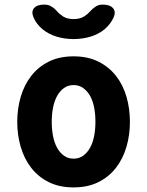

<svg xmlns="http://www.w3.org/2000/svg" viewBox="-20 -805 640 835"><path d="M300 10Q238 10 192 -13Q146 -36 115.5 -75.5Q85 -115 70 -166.5Q55 -218 55 -275Q55 -332 70 -383.5Q85 -435 115.5 -474.5Q146 -514 192 -537Q238 -560 300 -560Q362 -560 408 -537Q454 -514 484.5 -475Q515 -436 530 -384.5Q545 -333 545 -275Q545 -218 530 -166.5Q515 -115 484.5 -75.5Q454 -36 408 -13Q362 10 300 10ZM300 -115Q324 -115 342 -128Q360 -141 372 -163Q384 -185 389.5 -214Q395 -243 395 -275Q395 -308 389.5 -337Q384 -366 372 -387.5Q360 -409 342 -422Q324 -435 300 -435Q276 -435 258 -422Q240 -409 228 -387Q216 -365 210.5 -336Q205 -307 205 -275Q205 -243 210.5 -214Q216 -185 228 -163Q240 -141 258 -128Q276 -115 300 -115ZM126 -729Q115 -754 128 -769.5Q141 -785 172 -785Q182 -785 189.5 -783Q197 -781 203 -777Q217 -769 227.5 -756.5Q238 -744 255 -733Q273 -722 300 -722Q327 -722 345 -733Q361 -743 371.5 -755Q382 -767 394 -775Q401 -780 408.5 -782.5Q416 -785 427 -785Q458 -785 471.5 -769.5Q485 -754 474 -729Q461 -700 434 -677Q383 -636 300 -635Q217 -636 166 -677Q138 -700 126 -729Z"/></svg>

Font: Maple Mono ExtraBold
Style: Regular
Weight: 800
Monospace: yes
Designer: subframe7536
Version: Version 7.000